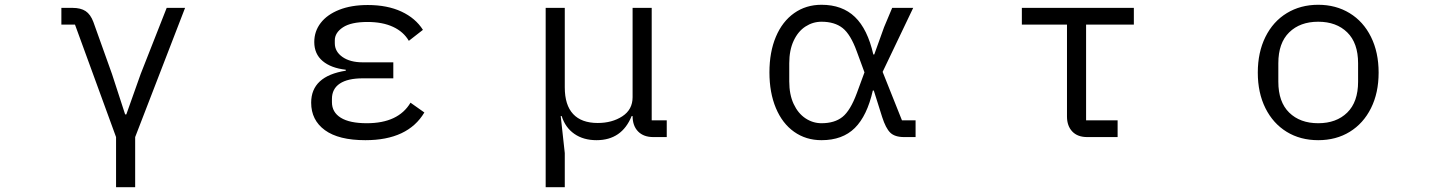

<svg xmlns="http://www.w3.org/2000/svg" viewBox="-20 -574 6040 804"><path d="M466 210V0L294 -471H237V-541H284Q318 -541 338.5 -527.5Q359 -514 371 -482L449 -264L504 -95H509L569 -264L678 -541H755L546 0V210Z M1283 -144Q1283 -255 1428 -278V-282Q1366 -289 1331 -318.5Q1296 -348 1296 -398Q1296 -443 1323 -478Q1350 -513 1400.5 -533Q1451 -553 1520 -553Q1602 -553 1661 -525.5Q1720 -498 1751 -449L1692 -403Q1670 -441 1626 -461.5Q1582 -482 1519 -482Q1450 -482 1416 -459.5Q1382 -437 1382 -405V-393Q1382 -358 1414 -335.5Q1446 -313 1499 -313H1627V-246H1499Q1436 -246 1403 -224Q1370 -202 1370 -160V-146Q1370 -104 1407 -81Q1444 -58 1516 -58Q1648 -58 1699 -144L1757 -103Q1688 13 1510 13Q1398 13 1340.5 -29Q1283 -71 1283 -144Z M2265 210V-541H2345V-208Q2345 -134 2380 -96.5Q2415 -59 2483 -59Q2543 -59 2586 -87Q2629 -115 2629 -167V-541H2709V-70H2772V0H2716Q2675 0 2652 -23.5Q2629 -47 2629 -88H2625Q2584 13 2478 13Q2423 13 2385 -13.5Q2347 -40 2332 -88H2328L2345 67V210Z M3202 -271Q3202 -356 3229 -420Q3256 -484 3305.5 -519Q3355 -554 3420 -554Q3507 -554 3560 -503Q3613 -452 3637 -346H3641L3682 -460L3716 -541H3804L3676 -273L3757 -70H3814V0H3766Q3727 0 3708 -18.5Q3689 -37 3674 -84L3639 -195H3635Q3611 -89 3559.5 -38Q3508 13 3420 13Q3355 13 3305.5 -22Q3256 -57 3229 -121.5Q3202 -186 3202 -271ZM3568 -184 3600 -271 3568 -358Q3542 -430 3508.5 -456.5Q3475 -483 3420 -483Q3384 -483 3353 -463Q3322 -443 3303.5 -403.5Q3285 -364 3285 -309V-233Q3285 -178 3303.5 -138.5Q3322 -99 3353 -78.5Q3384 -58 3420 -58Q3475 -58 3508 -84.5Q3541 -111 3568 -184Z M4533 0Q4492 0 4470 -23.5Q4448 -47 4448 -86V-471H4259V-541H4728V-471H4528V-70H4660V0Z M5247 -270Q5247 -355 5279 -419.5Q5311 -484 5368.5 -519Q5426 -554 5500 -554Q5574 -554 5631.5 -519Q5689 -484 5721 -419.5Q5753 -355 5753 -270Q5753 -185 5721 -121Q5689 -57 5632 -22Q5575 13 5500 13Q5425 13 5368 -22Q5311 -57 5279 -121Q5247 -185 5247 -270ZM5667 -232V-309Q5667 -394 5621.5 -438.5Q5576 -483 5500 -483Q5424 -483 5378.5 -438.5Q5333 -394 5333 -309V-232Q5333 -147 5378.5 -102.5Q5424 -58 5500 -58Q5576 -58 5621.5 -102.5Q5667 -147 5667 -232Z"/></svg>

Font: IBM Plex Sans JP
Style: Regular
Weight: 400
Designer: Mike Abbink; Paul van der Laan; Pieter van Rosmalen; Wujin Sim; Yejin Wi; Jinhee Kim; Boomi Park; Yona Kim; Kichan Ma
Foundry: Sandoll Inc.
Version: Version 1.001